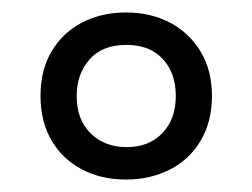

<svg xmlns="http://www.w3.org/2000/svg" viewBox="-20 -743 405 308"><path d="M182 -455Q142 -455 111 -471.5Q80 -488 62.5 -518Q45 -548 45 -589Q45 -631 63 -661Q81 -691 112 -707Q143 -723 182 -723Q222 -723 253 -706.5Q284 -690 302 -660Q320 -630 320 -589Q320 -548 302 -517.5Q284 -487 252.5 -471Q221 -455 182 -455ZM183 -507Q219 -507 240.5 -529.5Q262 -552 262 -589Q262 -626 241 -648.5Q220 -671 183 -671Q144 -671 123.5 -647.5Q103 -624 103 -589Q103 -551 125.5 -529Q148 -507 183 -507Z"/></svg>

Font: Noto Sans ExtraCondensed
Style: Regular
Weight: 400
Width: 2
Designer: Monotype Design Team
Foundry: Monotype Imaging Inc.
Version: Version 2.013